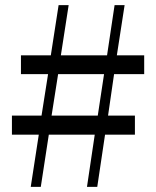

<svg xmlns="http://www.w3.org/2000/svg" viewBox="-20 -727 606 747"><path d="M360.4 -277.3 384.8 -438.5H206.1L180.7 -277.3ZM541 -438.5H423.8L400.4 -277.3H504.9V-203.1H388.7L358.4 0H318.4L348.6 -203.1H169.9L138.7 0H99.6L130.9 -203.1H26.4V-277.3H141.6L167 -438.5H61.5V-511.7H177.7L208 -707H247.1L216.8 -511.7H396.5L425.8 -707H464.8L434.6 -511.7H541Z"/></svg>

Font: Bpmf Zihi Serif Regular
Style: Regular
Weight: 400
Foundry: But Ko
Version: Version 1.320